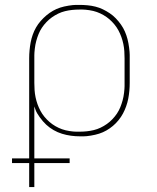

<svg xmlns="http://www.w3.org/2000/svg" viewBox="-20 -548 640 783"><path d="M99 215V117H29V98H99V-310Q99 -326 100.5 -342.5Q102 -359 105 -375Q108 -391 113.5 -406.5Q119 -422 127 -436Q135 -450 146 -462.5Q157 -475 169.5 -485.5Q182 -496 196 -504Q210 -512 225.5 -517Q241 -522 260 -525Q279 -528 290 -528H304Q320 -528 336.5 -526.5Q353 -525 369 -521Q385 -517 399.5 -510Q414 -503 427.5 -494Q441 -485 452.5 -473Q464 -461 473.5 -447.5Q483 -434 489.5 -419Q496 -404 500 -388.5Q504 -373 506.5 -354Q509 -335 509 -324V-210Q509 -194 507.5 -177.5Q506 -161 503 -145.5Q500 -130 494.5 -114.5Q489 -99 481.5 -85Q474 -71 463.5 -58Q453 -45 440.5 -34.5Q428 -24 414 -16Q400 -8 384.5 -3Q369 2 350.5 5Q332 8 321 8H307Q288 8 269.5 5.5Q251 3 233 -2.5Q215 -8 198.5 -17.5Q182 -27 168.5 -39.5Q155 -52 142 -70Q129 -88 125 -100L120 -114V98H264V117H120V215ZM291 -11H304Q319 -11 333.5 -12.5Q348 -14 362.5 -17.5Q377 -21 390.5 -27.5Q404 -34 416 -42.5Q428 -51 438.5 -62Q449 -73 457 -85Q465 -97 470.5 -110.5Q476 -124 480 -138.5Q484 -153 486 -170Q488 -187 488 -197V-310Q488 -325 487 -339.5Q486 -354 483 -368.5Q480 -383 475 -397Q470 -411 463 -424Q456 -437 446.5 -448.5Q437 -460 426 -469.5Q415 -479 402 -486.5Q389 -494 375 -499Q361 -504 344 -506.5Q327 -509 317 -509H304Q289 -509 274.5 -507.5Q260 -506 245.5 -502.5Q231 -499 217.5 -492.5Q204 -486 192 -477.5Q180 -469 169.5 -458Q159 -447 151 -435Q143 -423 137.5 -409.5Q132 -396 128 -381.5Q124 -367 122 -350Q120 -333 120 -323V-210Q120 -195 121 -180.5Q122 -166 125 -151.5Q128 -137 133 -123Q138 -109 145 -96Q152 -83 161.5 -71.5Q171 -60 182 -50.5Q193 -41 206 -33.5Q219 -26 233 -21Q247 -16 264 -13.5Q281 -11 291 -11Z"/></svg>

Font: Iosevka Aile Thin
Style: Regular
Weight: 100
Designer: Belleve Invis
Foundry: Belleve Invis
Version: Version 31.1.0; ttfautohint (v1.8.4)